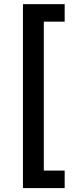

<svg xmlns="http://www.w3.org/2000/svg" viewBox="-20 -790 389 948"><path d="M93.3 138.7V-769.5H299.3V-683.1H196.3V52.2H299.3V138.7Z"/></svg>

Font: Inter 20pt Medium
Style: Regular
Weight: 500
Version: Version 4.001;git-66647c0bb